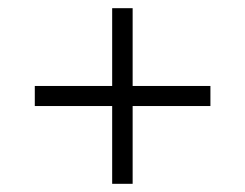

<svg xmlns="http://www.w3.org/2000/svg" viewBox="-20 -592 599 469"><path d="M254 -143V-333H65V-382H254V-572H304V-382H494V-333H304V-143Z"/></svg>

Font: Noto Serif Tibetan Light
Style: Regular
Weight: 300
Version: Version 2.103